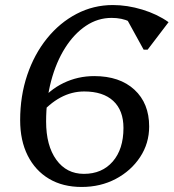

<svg xmlns="http://www.w3.org/2000/svg" viewBox="-20 -726 689 762"><path d="M304 16Q229 16 174.5 -16.5Q120 -49 90 -108.5Q60 -168 60 -249Q60 -345 88 -428Q116 -511 166.5 -573.5Q217 -636 284 -671Q351 -706 428 -706Q485 -706 544.5 -688Q604 -670 649 -638L566 -529H550L473 -669H552V-593Q526 -625 495 -640Q464 -655 423 -655Q368 -655 321 -623.5Q274 -592 238.5 -536Q203 -480 183 -405Q163 -330 163 -244Q163 -148 203.5 -92Q244 -36 313 -36Q385 -36 427.5 -85Q470 -134 470 -218Q470 -288 429.5 -325.5Q389 -363 314 -363Q216 -363 135 -267V-317Q175 -369 232 -396.5Q289 -424 354 -424Q455 -424 513.5 -370Q572 -316 572 -224Q572 -157 536 -102.5Q500 -48 439.5 -16Q379 16 304 16Z"/></svg>

Font: Platypi Light
Style: Italic
Weight: 300
Italic angle: -13°
Designer: David Sargent
Foundry: Bolt Cutter Type
Version: Version 1.200